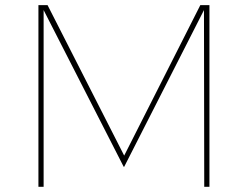

<svg xmlns="http://www.w3.org/2000/svg" viewBox="-20 -719 954 739"><path d="M786.1 0H766.1L765.1 -680.2L458 -77.1H456.1L147.9 -680.2V0H127.9V-699.2H163.1L458 -120.1L751 -699.2H786.1Z"/></svg>

Font: Montserrat-Hairline
Style: Regular
Weight: 250
Designer: Julieta Ulanovsky
Foundry: Julieta Ulanovsky
Version: Version 1.000;PS 002.000;hotconv 1.0.70;makeotf.lib2.5.58329